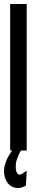

<svg xmlns="http://www.w3.org/2000/svg" viewBox="-36 -755 199 963"><path d="M98 0V-735H15V0H25C17 11 11 21 7 28C7 29 6 30 5 31C-5 50 -16 79 -16 103C-16 148 9 188 54 188C67 188 78 185 94 176L98 101C83 112 69 121 64 121C54 121 43 112 43 83C43 71 44 60 47 50C53 30 61 13 69 0Z"/></svg>

Font: League Gothic Condensed
Style: Regular
Weight: 400
Width: 3
Designer: Tyler Finck
Foundry: The League of Moveable Type
Version: Version 1.001;PS 001.001;hotconv 1.0.56;makeotf.lib2.0.21325